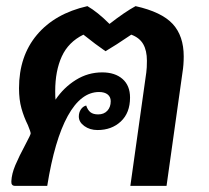

<svg xmlns="http://www.w3.org/2000/svg" viewBox="-20 -606 680 626"><path d="M579 -422Q579 -394 575 -370L523 0H405L457 -370Q459 -384 459 -408Q459 -441 447 -462Q435 -483 408 -493Q355 -457 324 -439Q292 -461 252 -493Q203 -469 181.5 -422Q160 -375 160 -309Q160 -289 161 -281Q188 -321 227.5 -345.5Q267 -370 313 -370Q355 -370 379.5 -348.5Q404 -327 404 -288Q404 -238 374 -210Q344 -182 298 -182Q273 -182 255 -195Q237 -208 237 -226Q237 -239 243.5 -249Q250 -259 261 -262Q266 -247 275 -240Q284 -233 300 -233Q319 -233 330 -245Q341 -257 341 -276Q341 -290 331 -298Q321 -306 303 -306Q244 -306 201 -228Q158 -150 134 0H29Q16 0 17 -15Q18 -39 30 -67.5Q42 -96 64 -137Q80 -167 80 -171Q80 -176 71 -198Q58 -224 50 -252.5Q42 -281 42 -318Q42 -423 100.5 -492.5Q159 -562 265 -586Q298 -567 337 -528Q387 -567 422 -586Q507 -567 543 -528Q579 -489 579 -422Z"/></svg>

Font: Krub SemiBold
Style: Italic
Weight: 600
Italic angle: -8°
Designer: Ekaluck Peanpanawate
Foundry: Cadson Demak Co.,Ltd.
Version: Version 1.000; ttfautohint (v1.6)